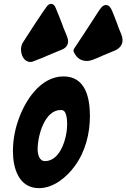

<svg xmlns="http://www.w3.org/2000/svg" viewBox="-20 -970 655 995"><path d="M173 -660C192 -667 212 -675 231 -684L301 -713C329 -724 333 -745 333 -757C333 -763 331 -770 328 -779L323 -792C314 -813 306 -833 299 -853C295 -864 291 -874 287 -884L269 -928C263 -943 255 -950 245 -950C236 -950 227 -944 220 -933L205 -912C176 -869 148 -827 120 -783L102 -755C87 -732 89 -716 89 -712C89 -684 105 -649 137 -649C144 -649 150 -650 155 -653ZM460 -660C479 -667 498 -675 517 -684L575 -708C610 -723 615 -748 615 -763C615 -772 613 -781 609 -791C600 -812 592 -832 585 -853C581 -864 577 -874 573 -884L560 -916C552 -935 542 -944 529 -944C518 -944 508 -937 498 -922L491 -912C476 -889 462 -868 449 -847C421 -804 393 -761 364 -718C362 -715 361 -712 361 -708C361 -705 362 -701 364 -697C365 -696 366 -695 367 -692C381 -667 402 -654 431 -654C440 -654 450 -656 460 -660ZM309 -574C188 -574 107 -445 73 -342C56 -293 47 -238 47 -186C47 -99 77 5 182 5C258 5 326 -52 368 -110C422 -184 446 -277 446 -368C446 -460 425 -574 309 -574ZM213 -135C183 -135 175 -172 175 -196C175 -267 211 -400 295 -400C314 -400 319 -387 323 -372C327 -361 328 -338 328 -325C328 -257 294 -135 213 -135Z"/></svg>

Font: Bangerz
Style: Bold
Weight: 700
Designer: vernon adams
Foundry: Vernon Adams
Version: Version 2.10;December 28, 2023;FontCreator 13.0.0.2683 64-bi